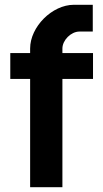

<svg xmlns="http://www.w3.org/2000/svg" viewBox="-20 -783 430 803"><path d="M289 -763H368V-651H312C277 -651 241 -615 241 -580V-561H369V-453H241V0H106V-453H23V-561H106V-580C106 -671 198 -763 289 -763Z"/></svg>

Font: Swile Sans
Style: Bold
Weight: 700
Designer: Lord
Foundry: Lord
Version: Version 1.477;FEAKit 1.0